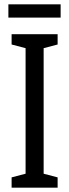

<svg xmlns="http://www.w3.org/2000/svg" viewBox="-20 -873 323 893"><path d="M262 -853H19V-791H262ZM248 0V-48L183 -65V-649L248 -666V-714H34V-666L99 -649V-65L34 -48V0Z"/></svg>

Font: Noto Sans Thai Looped ExtraCondensed
Style: Regular
Weight: 400
Width: 2
Designer: Sasikarn Vongin, Ben Mitchell
Foundry: The Fontpad Ltd
Version: Version 1.001